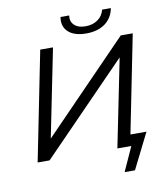

<svg xmlns="http://www.w3.org/2000/svg" viewBox="-107 -970 1063 1214"><g transform="rotate(-10 425.0 -363.0)"><path d="M139 0H62.5L202.5 -700H284.5L170.5 -134.5L719.5 -700H796.5L671 -72.5H774L660 155.5H593.5L664 0H574.5L688.5 -564.5ZM508 -750Q432 -750 393.2 -785.2Q354.5 -820.5 364.5 -881H420Q414.5 -842.5 439.2 -819Q464 -795.5 511 -795.5Q557 -795.5 589.5 -818.2Q622 -841 631.5 -881H688Q675.5 -818 628.5 -784Q581.5 -750 508 -750Z"/></g></svg>

Font: Argentum Sans Light
Style: Italic
Weight: 300
Italic angle: -11.3°
Designer: Julieta Ulanovsky (font), Owen Earl (portions from Jones font), Cristiano Sobral (main changes and remaster)
Foundry: Julieta Ulanovsky (font), Owen Earl (portions from Jones font), Cristiano Sobral (main changes and remaster)
Version: Version 3.127